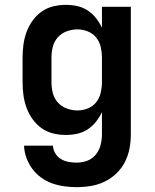

<svg xmlns="http://www.w3.org/2000/svg" viewBox="-20 -548 640 791"><path d="M296 223Q271 223 245 219.5Q219 216 195 207.5Q171 199 149.5 183.5Q128 168 113 147.5Q98 127 89 102.5Q80 78 79 52H198Q199 69 208 84Q217 99 231.5 107.5Q246 116 262.5 119Q279 122 296 122Q319 122 340 114Q361 106 375 88.5Q389 71 394.5 49Q400 27 400 5V-86Q390 -65 375.5 -46.5Q361 -28 341 -15Q321 -2 298 3Q275 8 251 8Q224 8 198 1.5Q172 -5 150.5 -20.5Q129 -36 113.5 -58Q98 -80 89 -105Q80 -130 76.5 -156.5Q73 -183 73 -210V-310Q73 -337 76.5 -363.5Q80 -390 89 -415Q98 -440 113.5 -462Q129 -484 150.5 -499.5Q172 -515 198 -521.5Q224 -528 251 -528Q275 -528 298 -523Q321 -518 341 -505Q361 -492 375.5 -473.5Q390 -455 400 -434V-520H519V5Q519 35 513.5 64Q508 93 494.5 119.5Q481 146 459.5 166.5Q438 187 411.5 200Q385 213 355.5 218Q326 223 296 223ZM299 -93Q321 -93 342 -101.5Q363 -110 376.5 -127Q390 -144 395 -166Q400 -188 400 -210V-310Q400 -332 395 -354Q390 -376 376.5 -393Q363 -410 342 -418.5Q321 -427 299 -427Q277 -427 255 -419Q233 -411 218 -394Q203 -377 197.5 -355Q192 -333 192 -310V-210Q192 -187 197.5 -165Q203 -143 218 -126Q233 -109 255 -101Q277 -93 299 -93Z"/></svg>

Font: Iosevka Custom Extended
Style: Bold
Weight: 700
Width: 7
Monospace: yes
Designer: Belleve Invis
Foundry: Belleve Invis
Version: Version 11.2.4; ttfautohint (v1.8.4)